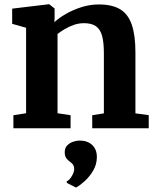

<svg xmlns="http://www.w3.org/2000/svg" viewBox="-20 -588 718 880"><path d="M99.6 -69V-460.7L35.8 -478.8V-548.4L202.8 -568.5H205.8L230.3 -548.8V-510.3L229.3 -486.4Q250.6 -506.1 282.9 -524.7Q315.2 -543.2 353.9 -555.4Q392.5 -567.6 433.3 -567.6Q493.9 -567.6 530.6 -545.5Q567.3 -523.4 584 -474.9Q600.7 -426.4 600.7 -347.3V-68.4L661.7 -60.3V0H402.7V-59.9L456.1 -68.4V-344.3Q456.1 -393.8 447.8 -424Q439.4 -454.2 419.4 -468Q399.4 -481.8 364.4 -481.8Q341.1 -481.8 318.6 -474Q296.1 -466.2 276.9 -454.7Q257.6 -443.2 243.7 -432.4V-69L303.5 -59.9V0H41.4V-59.9ZM423.9 133Q423.6 166.3 406.7 194.6Q389.8 223 367.5 242.8Q345.2 262.7 329.1 271.3H327.4L286.8 250.5L285.3 243.4Q298.5 237.7 309.3 218.9Q320 200.2 320 188Q320 172.2 313.3 164.8Q306.5 157.3 299.4 152.3Q291.5 146.8 284.1 137.2Q276.7 127.5 276.7 109.8Q276.7 89.5 288.7 77.8Q300.7 66.1 316.5 61.2Q332.3 56.3 342.6 56.3H345.7Q380.6 56.3 402.5 76.4Q424.3 96.6 423.9 133Z"/></svg>

Font: Merriweather Light
Style: Regular
Weight: 300
Version: Version 2.100